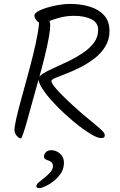

<svg xmlns="http://www.w3.org/2000/svg" viewBox="-20 -728 615 982"><path d="M251 122Q250 107 242.5 101Q235 95 226.5 92.5Q218 90 211.5 86Q205 82 205 72Q205 63 210 55.5Q215 48 223.5 44Q232 40 241 40Q257 40 272 47.5Q287 55 297 69.5Q307 84 307 105Q307 134 292 157.5Q277 181 255 198Q233 215 212.5 224.5Q192 234 181 234Q174 234 170 232Q166 230 166 224Q166 215 178.5 204.5Q191 194 207.5 181Q224 168 237 153.5Q250 139 251 122ZM540 -570Q540 -525 518.5 -490Q497 -455 463 -429Q429 -403 391.5 -384Q354 -365 320 -352Q286 -339 264.5 -330Q243 -321 243 -314Q243 -304 258.5 -284.5Q274 -265 298.5 -240.5Q323 -216 351 -190.5Q379 -165 403 -144Q431 -121 456.5 -100Q482 -79 499 -63Q516 -47 516 -37Q516 -29 512 -25.5Q508 -22 496 -22Q480 -22 450 -39Q420 -56 384 -84Q348 -112 311.5 -145.5Q275 -179 244.5 -213Q214 -247 195.5 -276.5Q177 -306 177 -324Q177 -337 199 -351Q221 -365 256 -380.5Q291 -396 329.5 -414.5Q368 -433 403 -456.5Q438 -480 460 -509Q482 -538 482 -575Q482 -613 446.5 -630Q411 -647 360 -647Q319 -647 284.5 -637.5Q250 -628 226 -618.5Q202 -609 189 -609Q182 -609 174.5 -615.5Q167 -622 161.5 -631Q156 -640 156 -649Q156 -659 173.5 -669.5Q191 -680 219 -688.5Q247 -697 278.5 -702.5Q310 -708 338 -708Q393 -708 439 -694Q485 -680 512.5 -649.5Q540 -619 540 -570ZM54 -63Q54 -81 63 -120.5Q72 -160 86.5 -213.5Q101 -267 117.5 -326.5Q134 -386 148.5 -444.5Q163 -503 172 -553Q181 -603 181 -636Q181 -653 183.5 -659Q186 -665 196 -665Q202 -665 209 -659.5Q216 -654 222.5 -644.5Q229 -635 233 -623Q237 -611 237 -597Q237 -578 230 -538Q223 -498 208 -436Q193 -374 168 -288Q155 -242 142 -194.5Q129 -147 118 -107.5Q107 -68 98.5 -44Q90 -20 87 -20Q82 -20 76.5 -23.5Q71 -27 66 -33Q61 -39 57.5 -47Q54 -55 54 -63Z"/></svg>

Font: Kalam Variable Light
Style: Regular
Weight: 300
Designer: Lipi Raval, Jonny Pinhorn
Foundry: Indian Type Foundry
Version: Version 3.000